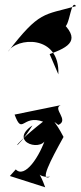

<svg xmlns="http://www.w3.org/2000/svg" viewBox="-20 -606 343 816"><path d="M191 -376C273 -406 330 -436 233 -521C274 -420 276 -621 303 -580C165 -541 148 -560 14 -386C48 -447 235 -462 228 -290ZM22 142 172 190C129 69 118 154 193 145C147 167 194 77 250 -24C212 -97 197 -97 228 -75C276 -96 201 -144 238 -159L42 -119C76 -28 74 -121 163 -89C3 36 44 46 118 -73C8 0 175 48 177 -28C149 61 85 154 47 114Z"/></svg>

Font: Asimov Silicon
Style: Regular
Weight: 400
Designer: Google
Version: Version 2.000980; 2014